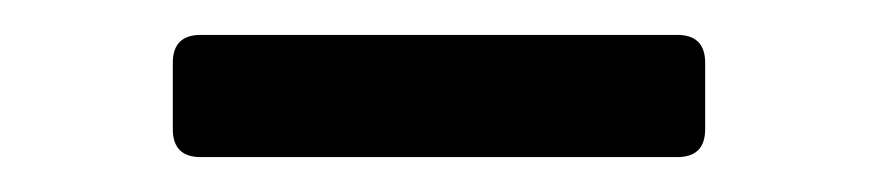

<svg xmlns="http://www.w3.org/2000/svg" viewBox="-20 -353 504 110"><path d="M95 -263Q79 -263 79 -279V-317Q79 -333 95 -333H368Q384 -333 384 -317V-279Q384 -263 368 -263Z"/></svg>

Font: Pitagon Sans
Style: Regular
Weight: 400
Designer: Travis Tran
Foundry: Pitagon
Version: Version 1.001; ttfautohint (v1.8.4.7-5d5b);gftools[0.9.26]